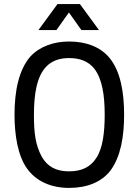

<svg xmlns="http://www.w3.org/2000/svg" viewBox="-20 -911 678 939"><path d="M168 -764H256L317 -850L378 -764H464L371 -891H261ZM318 8C405 8 477 -20 521 -78C570 -145 587 -242 587 -350C587 -460 569 -562 517 -626C473 -681 402 -708 318 -708C242 -708 173 -683 128 -634C72 -569 51 -466 51 -350C51 -251 67 -150 112 -87C156 -25 229 8 318 8ZM318 -73C254 -73 212 -96 184 -145C154 -202 146 -256 146 -350C146 -448 159 -537 207 -586C234 -614 272 -627 318 -627C373 -627 414 -610 442 -574C480 -524 492 -445 492 -350C492 -265 483 -185 450 -137C422 -94 379 -73 318 -73Z"/></svg>

Font: Arthouse Owned Medium
Style: Regular
Weight: 500
Designer: Jeremy Tribby
Foundry: Tribby Type
Version: Version 1.000;PS 001.000;hotconv 1.0.88;makeotf.lib2.5.64775